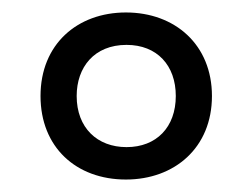

<svg xmlns="http://www.w3.org/2000/svg" viewBox="-20 -743 405 308"><path d="M182 -455C260 -455 320 -506 320 -589C320 -671 261 -723 182 -723C104 -723 45 -672 45 -589C45 -507 102 -455 182 -455ZM183 -507C136 -507 103 -538 103 -589C103 -635 131 -671 183 -671C232 -671 262 -638 262 -589C262 -539 231 -507 183 -507Z"/></svg>

Font: Noto Sans UI Condensed
Style: Regular
Weight: 400
Width: 3
Designer: Monotype Design Team
Foundry: Monotype Imaging Inc.
Version: Version 1.901